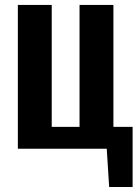

<svg xmlns="http://www.w3.org/2000/svg" viewBox="-20 -598 559 772"><path d="M418.9 153.8 409.2 0H51.8V-578.1H188V-87.9H299.8V-578.1H436V-87.9H513.2V153.8Z"/></svg>

Font: Oswald Medium
Style: Regular
Weight: 500
Designer: Vernon Adams
Foundry: Vernon Adams
Version: Version 4.103